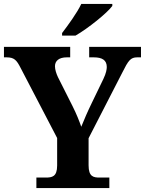

<svg xmlns="http://www.w3.org/2000/svg" viewBox="-20 -951 733 971"><path d="M294 -784V-771H362C425 -807 523 -886 548 -921V-931H391C370 -886 323 -822 294 -784ZM164 0H533V-53H484C453 -53 428 -57 428 -115V-252L598 -583C629 -645 640 -661 674 -661H693V-714H431V-661H454C498 -661 520 -646 520 -612C520 -601 517 -581 503 -552L445 -432C423 -387 405 -345 391 -310C380 -341 368 -372 347 -414L273 -561C265 -578 258 -599 258 -616C258 -643 278 -661 318 -661H335V-714H0V-661H13C52 -661 64 -647 84 -608L269 -253V-114C269 -57 243 -53 211 -53H164Z"/></svg>

Font: Noto Serif NP Hmong
Style: Bold
Weight: 700
Designer: Dalton Maag Ltd
Foundry: Dalton Maag Ltd
Version: Version 1.001